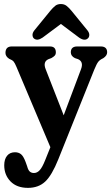

<svg xmlns="http://www.w3.org/2000/svg" viewBox="-28 -664 538 930"><path d="M190.5 112.5 216 49 51.5 -340.5Q44 -358.5 38 -365.8Q32 -373 16 -379.5Q-1.5 -391 -1.5 -407.5Q-1.5 -439 29 -439H214Q242.5 -439 242.5 -410.5Q242.5 -400.5 237 -394.5Q231.5 -388.5 220.5 -382.5L207 -377.5Q178.5 -365 193.5 -328L280.5 -105.5L364.5 -329Q378 -365 350 -377.5L335 -382.5Q315 -392.5 315 -410.5Q315 -439 346 -439H460Q491 -439 491 -410.5Q491 -394.5 472 -382Q455.5 -374.5 447.8 -364.5Q440 -354.5 428.5 -326.5L254.5 107.5Q223.5 185 191 215.5Q158.5 246 107.5 246Q53.5 246 23 214.8Q-7.5 183.5 -7.5 136.5Q-7.5 107.5 6.2 90.5Q20 73.5 44.5 73.5Q62 73.5 73.8 83Q85.5 92.5 96 120.5L103.5 141.5Q108.5 160.5 116.5 167.2Q124.5 174 136.5 174Q152 174 164.5 160.2Q177 146.5 190.5 112.5ZM178.5 -482Q152 -464 136 -478Q130 -483.5 129.5 -494.2Q129 -505 138.5 -517L216 -612Q228.5 -627 239.5 -635.8Q250.5 -644.5 266.5 -644.5Q283 -644.5 294.2 -635.8Q305.5 -627 318 -612L395.5 -517Q405 -505 404.5 -494.2Q404 -483.5 397.5 -478Q382 -463.5 355 -482L267 -548Z"/></svg>

Font: Fraunces 144pt S100 SemiBold
Style: Regular
Weight: 600
Version: Version 1.000; ttfautohint (v1.8.3)